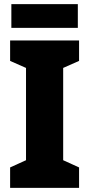

<svg xmlns="http://www.w3.org/2000/svg" viewBox="-20 -910 432 930"><path d="M363 0H29V-99L106 -134V-581L29 -615V-714H363V-615L286 -581V-134L363 -99ZM357 -890V-775H35V-890Z"/></svg>

Font: Noto Sans Oriya Cond Blk
Style: Regular
Weight: 900
Width: 3
Designer: Amélie Bonet and Sol Matas
Foundry: Google LLC
Version: Version 2.006; ttfautohint (v1.8.4.7-5d5b)